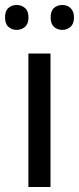

<svg xmlns="http://www.w3.org/2000/svg" viewBox="-29 -751 317 771"><path d="M173.8 0H85V-536.1H173.8ZM-8.8 -681.2Q-8.8 -707.5 4.9 -719.2Q18.6 -731 38.1 -731Q57.1 -731 71.3 -719Q85.4 -707 85.4 -681.2Q85.4 -655.3 71.3 -643.1Q57.1 -630.9 38.1 -630.9Q18.6 -630.9 4.9 -643.1Q-8.8 -655.3 -8.8 -681.2ZM174.3 -681.2Q174.3 -707.5 188 -719.2Q201.7 -731 221.2 -731Q230.5 -731 239 -728Q247.6 -725.1 253.9 -719Q260.3 -712.9 264.2 -703.6Q268.1 -694.3 268.1 -681.2Q268.1 -655.3 253.9 -643.1Q239.7 -630.9 221.2 -630.9Q201.7 -630.9 188 -643.1Q174.3 -655.3 174.3 -681.2Z"/></svg>

Font: Puppies Kittens
Style: Regular
Weight: 400
Foundry: Ascender Corporation and Peter Mawhorter
Version: Version 0.1